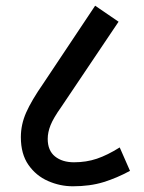

<svg xmlns="http://www.w3.org/2000/svg" viewBox="-20 -652 505 672"><path d="M235 0Q190 0 148 -18.5Q106 -37 79.5 -75Q53 -113 53 -172Q53 -216 71.5 -258Q90 -300 131 -359L313 -632L395 -576L194 -277Q167 -239 157 -214Q147 -189 147 -166Q147 -125 172.5 -104.5Q198 -84 239 -84Q282 -84 319 -96.5Q356 -109 399 -136L435 -54Q389 -29 342 -14.5Q295 0 235 0Z"/></svg>

Font: Noto Sans Condensed Medium
Style: Italic
Weight: 500
Width: 3
Italic angle: -12°
Designer: Monotype Design Team
Foundry: Monotype Imaging Inc.
Version: Version 2.013; ttfautohint (v1.8.4.7-5d5b)